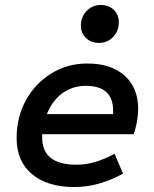

<svg xmlns="http://www.w3.org/2000/svg" viewBox="-20 -742 620 774"><path d="M280 12Q171 12 109 -40Q47 -92 47 -185Q47 -270 84.5 -338Q122 -406 187 -446Q252 -486 332 -486Q428 -486 482.5 -437Q537 -388 537 -303Q537 -279 532 -251Q527 -223 519 -201H150V-188Q150 -78 288 -78Q326 -78 363.5 -89Q401 -100 442 -122L476 -42Q377 12 280 12ZM169 -282H436V-296Q436 -346 408.5 -371Q381 -396 326 -396Q273 -396 232 -366.5Q191 -337 169 -282ZM379 -569Q347 -569 326.5 -589Q306 -609 306 -639Q306 -674 329.5 -698Q353 -722 386 -722Q418 -722 438.5 -702.5Q459 -683 459 -652Q459 -617 436 -593Q413 -569 379 -569Z"/></svg>

Font: Sometype Mono SemiBold
Style: Italic
Weight: 600
Italic angle: -12°
Designer: Ryoichi Tsunekawa
Foundry: Dharma Type
Version: Version 1.001